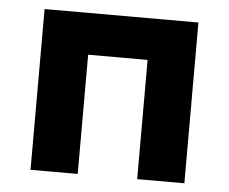

<svg xmlns="http://www.w3.org/2000/svg" viewBox="-43 -560 724 608"><g transform="rotate(5 319.5 -255.5)"><path d="M75 0V-511H564V0H414V-379H225V0Z"/></g></svg>

Font: Overpass Black
Style: Regular
Weight: 900
Designer: Delve Withrington, Dave Bailey, Thomas Jockin
Foundry: Delve Fonts LLC
Version: Version 4.000; ttfautohint (v1.8.3)